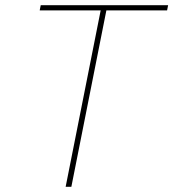

<svg xmlns="http://www.w3.org/2000/svg" viewBox="-20 -720 668 740"><path d="M137 -700H628L624 -680H390L255 0H233L368 -680H133Z"/></svg>

Font: Albert Sans Thin
Style: Italic
Weight: 250
Italic angle: -11.25°
Designer: Andreas Rasmussen
Foundry: a.Foundry
Version: Version 1.025